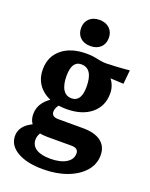

<svg xmlns="http://www.w3.org/2000/svg" viewBox="-137 -620 673 864"><g transform="rotate(20 200.0 -188.5)"><path d="M184.1 -119.6Q110.4 -119.6 66.9 -155.5Q23.4 -191.4 23.4 -252Q23.4 -313 66.9 -349.1Q110.4 -385.3 184.6 -385.3Q222.2 -385.3 259.3 -368.2Q296.4 -351.1 321 -321Q345.7 -291 345.7 -252.4Q345.7 -191.4 301.8 -155.5Q257.8 -119.6 184.1 -119.6ZM189 -172.9Q235.4 -172.9 235.4 -244.6Q235.4 -332 179.2 -332Q133.8 -332 133.8 -260.3Q133.8 -218.3 147.9 -195.6Q162.1 -172.9 189 -172.9ZM386.7 -314.5 265.1 -320.3 184.6 -385.3Q207 -385.3 222.4 -382.6Q237.8 -379.9 251.2 -377Q264.6 -374 281.7 -374Q293.9 -374 325.4 -375.7Q356.9 -377.4 393.1 -380.9ZM176.8 170.9Q99.6 170.9 54 144.3Q8.3 117.7 8.3 72.3Q8.3 9.8 105.5 -19L135.7 -2.4Q100.6 24.9 100.6 56.6Q100.6 85 124.3 100.1Q147.9 115.2 192.4 115.2Q239.3 115.2 267.3 98.4Q295.4 81.5 295.4 53.2Q295.4 27.3 262.7 27.3H144.5Q99.6 27.3 75.7 7.6Q51.8 -12.2 51.8 -48.8Q51.8 -111.8 129.9 -150.9L169.4 -144Q133.3 -116.7 133.3 -88.9Q133.3 -64.5 166 -64.5H284.2Q340.3 -64.5 370.4 -41.7Q400.4 -19 400.4 23.4Q400.4 66.4 371.6 99.6Q342.8 132.8 292.2 151.9Q241.7 170.9 176.8 170.9ZM188 -422.9Q157.7 -422.9 139.6 -439.9Q121.6 -457 121.6 -485.4Q121.6 -513.7 139.6 -530.8Q157.7 -547.9 188 -547.9Q218.3 -547.9 236.3 -530.8Q254.4 -513.7 254.4 -485.4Q254.4 -457 236.3 -439.9Q218.3 -422.9 188 -422.9Z"/></g></svg>

Font: Markazi Text
Style: Regular
Weight: 400
Designer: Borna Izadpanah (Arabic designer), Fiona Ross (Arabic design director) and Florian Runge (Latin designer)
Foundry: Borna Izadpanah and Florian Runge
Version: Version 1.000